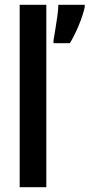

<svg xmlns="http://www.w3.org/2000/svg" viewBox="-20 -780 373 800"><path d="M173 0H62V-760H173ZM333 -750Q325 -714 307 -671.5Q289 -629 271 -600H203V-612Q205 -625 210 -654Q215 -683 219 -712.5Q223 -742 223 -760H333Z"/></svg>

Font: Noto Sans Gujarati UI ExtraCondensed SemiBold
Style: Regular
Weight: 600
Width: 2
Designer: Jelle Bosma - Monotype Design Team, Universal Thirst
Foundry: Monotype Imaging Inc.
Version: Version 2.106; ttfautohint (v1.8.4.7-5d5b)